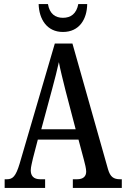

<svg xmlns="http://www.w3.org/2000/svg" viewBox="-20 -929 622 949"><path d="M291 -771C372 -771 410 -834 411 -909H367C358 -861 330 -841 291 -841C253 -841 225 -861 217 -909H171C173 -834 212 -771 291 -771ZM3 0H203V-43H179C145 -43 132 -61 132 -87C132 -105 140 -131 143 -147L167 -239H368L395 -138C400 -120 406 -95 406 -81C406 -57 391 -43 361 -43H340V0H582V-43H574C541 -43 525 -55 514 -92L338 -714H251L77 -120C58 -57 43 -43 14 -43H3ZM184 -290 238 -490C251 -538 263 -585 271 -622C278 -584 290 -538 304 -481L354 -290Z"/></svg>

Font: Noto Serif Armenian ExtraCondensed Medium
Style: Regular
Weight: 500
Width: 2
Designer: Monotype Design Team
Foundry: Monotype Imaging Inc.
Version: Version 2.008